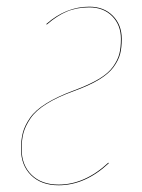

<svg xmlns="http://www.w3.org/2000/svg" viewBox="-20 -547 427 576"><path d="M248 -526.9Q291.5 -526.9 318.4 -499.8Q345.2 -472.7 345.2 -430.2Q345.2 -403.8 340.3 -385Q335.4 -366.2 321 -346.2Q306.6 -326.2 277.3 -308.3Q248 -290.5 202.1 -273.9Q152.3 -255.9 119.9 -235.6Q87.4 -215.3 71.8 -192.4Q56.2 -169.4 50.5 -148.7Q44.9 -127.9 44.9 -100.1Q44.9 -51.3 75 -22.2Q105 6.8 155.8 6.8Q234.4 6.8 305.2 -59.1L306.2 -57.1Q235.4 8.8 155.8 8.8Q104 8.8 73.5 -21Q43 -50.8 43 -100.1Q43 -127.9 48.6 -149.2Q54.2 -170.4 70.1 -193.4Q85.9 -216.3 118.9 -236.8Q151.9 -257.3 202.1 -275.9Q247.1 -292.5 276.1 -309.8Q305.2 -327.1 319.3 -347.2Q333.5 -367.2 338.1 -385.7Q342.8 -404.3 342.8 -430.2Q342.8 -471.7 316.7 -498.3Q290.5 -524.9 248 -524.9Q210.9 -524.9 180.9 -512.5Q150.9 -500 120.1 -473.1L119.1 -475.1Q178.2 -526.9 248 -526.9Z"/></svg>

Font: Fira Sans Compressed Two
Style: Italic
Weight: 100
Width: 3
Italic angle: -8°
Designer: Carrois Corporate & Edenspiekermann AG
Foundry: Carrois Corporate GbR & Edenspiekermann AG
Version: Version 4.203;PS 004.203;hotconv 1.0.88;makeotf.lib2.5.64775